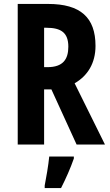

<svg xmlns="http://www.w3.org/2000/svg" viewBox="-20 -734 557 975"><path d="M224 -714H70V0H204V-280H241L369 0H513L359 -311C425 -349 465 -413 465 -501C465 -645 389 -714 224 -714ZM216 -593C290 -593 327 -568 327 -497C327 -433 300 -393 221 -393H204V-593ZM355 71V61H230C226 104 214 173 207 208V221H290C314 174 338 120 355 71Z"/></svg>

Font: Noto Sans Tamil ExtraCondensed
Style: Bold
Weight: 700
Width: 2
Designer: Jelle Bosma - Monotype Design Team
Foundry: Monotype Imaging Inc.
Version: Version 2.004